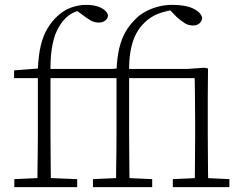

<svg xmlns="http://www.w3.org/2000/svg" viewBox="-20 -771 1010 791"><path d="M39 0V-33L149 -38H174L298 -33V0ZM134 0Q134 -36 134.5 -72Q135 -108 135.5 -144Q136 -180 136 -215V-449H38V-481L152 -490L136 -474V-483Q138 -542 148 -583.5Q158 -625 176 -654.5Q194 -684 217 -705Q243 -729 273.5 -740Q304 -751 335 -751Q371 -751 395 -739.5Q419 -728 425 -709Q425 -697 415 -687.5Q405 -678 387 -678Q369 -678 354 -686.5Q339 -695 318 -711L294 -729L304 -730H300L311 -729Q294 -725 278.5 -717Q263 -709 248 -694Q227 -672 213.5 -642.5Q200 -613 193.5 -571.5Q187 -530 188 -469V-215Q188 -180 188.5 -144Q189 -108 189 -72Q189 -36 190 0ZM163 -449V-487H479V-449ZM363 0V-33L473 -38H497L607 -33V0ZM458 0Q458 -36 458.5 -72Q459 -108 459.5 -144Q460 -180 460 -215V-449H362V-480L476 -490L460 -478Q462 -534 471.5 -573Q481 -612 497 -639.5Q513 -667 534 -688Q551 -707 575.5 -721Q600 -735 629 -743Q658 -751 689 -751Q743 -751 774.5 -736.5Q806 -722 813 -698Q812 -684 802 -675Q792 -666 775 -666Q757 -666 742 -675Q727 -684 708 -701L681 -729H691H653L685 -728Q644 -722 615.5 -707Q587 -692 565 -667Q547 -647 535 -619.5Q523 -592 517 -556Q511 -520 512 -470V-215Q512 -180 512.5 -144Q513 -108 513 -72Q513 -36 514 0ZM692 0V-33L801 -38H819L925 -33V0ZM782 0Q783 -30 783 -67Q783 -104 783.5 -142.5Q784 -181 784 -215V-266Q784 -301 783.5 -331.5Q783 -362 783 -391.5Q783 -421 782 -449H487V-487H752L822 -492L837 -489L836 -375V-215Q836 -181 836.5 -142.5Q837 -104 837 -67Q837 -30 838 0Z"/></svg>

Font: Source Serif 4 Light
Style: Regular
Weight: 300
Designer: Frank Grießhammer
Foundry: Adobe Systems Incorporated
Version: Version 4.004;hotconv 1.0.116;makeotfexe 2.5.65601